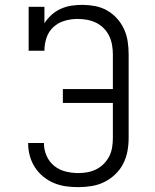

<svg xmlns="http://www.w3.org/2000/svg" viewBox="-20 -763 640 791"><path d="M303 8Q277 8 251.5 4.5Q226 1 202 -9Q178 -19 158 -35.5Q138 -52 124 -73.5Q110 -95 103 -120.5Q96 -146 96 -171Q96 -172 96 -172.5Q96 -173 96 -174H161Q161 -174 161 -173.5Q161 -173 161 -172Q161 -146 172 -121Q183 -96 203.5 -79.5Q224 -63 250 -56.5Q276 -50 303 -50Q322 -50 341 -53.5Q360 -57 377.5 -66Q395 -75 408.5 -89Q422 -103 430.5 -120Q439 -137 442 -156.5Q445 -176 445 -195V-339H239V-396H445V-540Q445 -559 441.5 -578.5Q438 -598 429.5 -615.5Q421 -633 407 -647Q393 -661 375.5 -669.5Q358 -678 338.5 -681.5Q319 -685 300 -685Q273 -685 246.5 -677.5Q220 -670 200 -651.5Q180 -633 171.5 -607Q163 -581 163 -554H98V-735H163V-667Q175 -686 192 -701.5Q209 -717 230 -726.5Q251 -736 273.5 -739.5Q296 -743 319 -743Q345 -743 371.5 -738Q398 -733 421 -720Q444 -707 462 -687Q480 -667 491 -643Q502 -619 506 -592.5Q510 -566 510 -540V-195Q510 -167 505 -140Q500 -113 487.5 -88.5Q475 -64 454.5 -44.5Q434 -25 409.5 -13Q385 -1 357.5 3.5Q330 8 303 8Z"/></svg>

Font: Iosevka Curly Slab LtEx
Style: Regular
Weight: 300
Width: 7
Monospace: yes
Designer: Belleve Invis
Foundry: Belleve Invis
Version: Version 11.1.0; ttfautohint (v1.8.3)